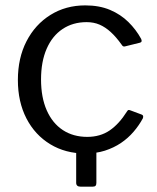

<svg xmlns="http://www.w3.org/2000/svg" viewBox="-20 -560 582 713"><path d="M279.3 133.2Q262.9 133.2 262.9 118.7V-29.2H337.9V119.1Q337.9 126.3 334.9 129.7Q332 133.2 323.9 133.2ZM296.6 -540Q349 -540 388.5 -523.3Q428 -506.6 456.6 -478.4Q485.2 -450.3 504.1 -415.7Q509.7 -403.7 499.2 -401.3L444.1 -387.7Q436.6 -385.3 431.4 -394.5Q411.3 -422.7 391.4 -440.8Q371.6 -459 350 -468.4Q328.4 -477.8 301.6 -477.8Q250.7 -477.8 212.4 -452.3Q174.1 -426.8 153.3 -379Q132.4 -331.3 132.4 -265Q132.4 -198.4 153.5 -150.4Q174.7 -102.4 213.3 -77Q251.9 -51.7 303.9 -51.7Q352.1 -51.7 387.2 -75.6Q422.3 -99.6 451.4 -145.9Q454.1 -150.6 456.7 -151.4Q459.2 -152.2 464.2 -150.2L506.7 -134.3Q514.2 -131.3 510.6 -120.8Q496.5 -94.5 476 -70.7Q455.6 -46.9 429.1 -29Q402.5 -11.1 369.5 -0.5Q336.5 10 296.6 10Q223.1 10 166.4 -24.5Q109.7 -59 78 -120.5Q46.4 -182 46.4 -263Q46.4 -344.6 78.5 -406.9Q110.7 -469.3 167.4 -504.6Q224.1 -540 296.6 -540Z"/></svg>

Font: Libre Franklin Thin
Style: Regular
Weight: 100
Designer: Pablo Impallari, Rodrigo Fuenzalida, Nhung Nguyen
Foundry: Impallari Type
Version: Version 3.000